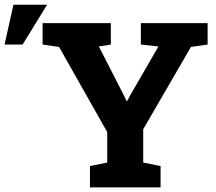

<svg xmlns="http://www.w3.org/2000/svg" viewBox="-29 -811 934 831"><path d="M360.4 0V-92.3L435.1 -107.4V-239.3L226.6 -607.9L155.3 -618.2V-710.9H450.7V-618.2L398.9 -609.9L507.3 -397.9L518.6 -374.5H522L533.7 -397L656.7 -609.9L580.6 -618.2V-710.9H869.6V-618.2L797.4 -607.9L590.8 -251.5V-107.4L666 -92.3V0ZM-9.3 -618.2 29.3 -790.5H174.8L68.8 -618.2Z"/></svg>

Font: Roboto Slab ExtraBold
Style: Regular
Weight: 800
Designer: Google
Version: Version 2.001; ttfautohint (v1.8.3)